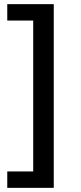

<svg xmlns="http://www.w3.org/2000/svg" viewBox="-20 -725 388 925"><path d="M15 180V101H140V-626H15V-705H239V180Z"/></svg>

Font: Nunito Sans 7pt Medium
Style: Regular
Weight: 500
Designer: Vernon Adams
Foundry: Vernon Adams
Version: Version 3.101;gftools[0.9.27]